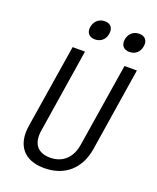

<svg xmlns="http://www.w3.org/2000/svg" viewBox="-170 -1042 941 1151"><g transform="rotate(20 300.0 -466.0)"><path d="M496 -819C533 -819 561 -843 566 -880C573 -918 553 -942 516 -942C479 -942 451 -918 445 -880C439 -843 459 -819 496 -819ZM276 -819C313 -819 341 -843 346 -880C353 -918 333 -942 296 -942C259 -942 232 -918 225 -880C219 -843 239 -819 276 -819ZM254 10C386 10 472 -69 493 -197L577 -730H498L413 -197C400 -113 348 -61 266 -61C183 -61 148 -113 162 -197L246 -730H167L82 -197C62 -70 123 10 254 10Z"/></g></svg>

Font: JetBrains Mono Light
Style: Italic
Weight: 336
Italic angle: -9°
Monospace: yes
Designer: Philipp Nurullin, Konstantin Bulenkov
Foundry: JetBrains
Version: Version 2.305